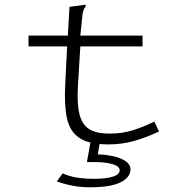

<svg xmlns="http://www.w3.org/2000/svg" viewBox="-20 -604 790 815"><path d="M440 9Q358 9 317 -18.5Q276 -46 264 -103Q252 -160 257 -248L265 -407H101V-453H268L275 -575L334 -583L343 -584L344 -577Q339 -571 335.5 -564Q332 -557 330 -540L321 -453H585V-407H321L311 -243Q306 -166 317 -120.5Q328 -75 359.5 -55.5Q391 -36 450 -37Q498 -37 543.5 -51Q589 -65 635 -88L655 -46Q603 -21 550.5 -6Q498 9 440 9ZM362 191Q290 191 221 166L246 132Q275 145 308 150Q341 155 378 155Q429 155 458.5 146Q488 137 488 119Q488 102 458.5 93Q429 84 381 84H349L364 0H404L395 51Q462 54 498 71.5Q534 89 534 114Q534 149 491.5 170Q449 191 362 191Z"/></svg>

Font: Inconsolata ExtraExpanded Light
Style: Regular
Weight: 300
Width: 8
Monospace: yes
Designer: Raph Levien, Cyreal, Brenton Simpson
Foundry: Raph Levien, Cyreal, Google
Version: Version 3.001; ttfautohint (v1.8.2.53-6de2)